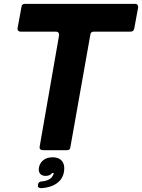

<svg xmlns="http://www.w3.org/2000/svg" viewBox="-20 -783 740 1001"><path d="M347 -16Q346 0 328 0H203Q194 0 189.5 -5.5Q185 -11 187 -20L288 -599V-603Q288 -610 283.5 -614Q279 -618 272 -618H88Q79 -618 74.5 -623.5Q70 -629 72 -638L92 -747Q93 -763 111 -763H684Q693 -763 697 -757.5Q701 -752 700 -743L680 -635Q677 -618 661 -618H470Q452 -618 451 -602ZM194 198Q185 198 180.5 193.5Q176 189 178 182V179Q181 163 198 163Q243 158 255 133Q260 126 260 119H252Q241 134 218 134Q201 134 191.5 125Q182 116 182 99Q184 71 203.5 54Q223 37 254 37Q284 37 299.5 52.5Q315 68 315 93Q315 140 283.5 167Q252 194 196 198Z"/></svg>

Font: Open Sauce Two ExtraBold Italic
Style: Regular
Weight: 800
Italic angle: -10°
Designer: Alfredo Marco Pradil
Foundry: Creative Sauce Fz LLC
Version: Version 1.477